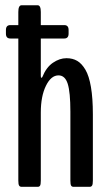

<svg xmlns="http://www.w3.org/2000/svg" viewBox="-20 -722 423 742"><path d="M63.5 0Q57.1 0 54 -4.6Q50.8 -9.3 50.8 -23.9V-573.2H20Q2.9 -573.2 2.9 -591.8V-606Q2.9 -625 20 -625H50.8V-675.8Q50.8 -701.7 63.5 -701.7H125.5Q137.7 -701.7 137.7 -675.8V-625H228.5Q245.1 -625 245.1 -606V-592.3Q245.1 -573.2 228.5 -573.2H137.7V-428.7Q137.7 -421.4 140.1 -421.4Q141.6 -421.4 143.6 -424.3Q158.7 -461.9 184.6 -479.5Q210.4 -497.1 236.8 -497.1Q260.7 -497.1 278.3 -486.8Q295.9 -476.6 310.1 -452.6Q324.2 -428.7 331.5 -385.5Q338.9 -342.3 338.9 -280.3V-23.9Q338.9 -9.3 335.7 -4.6Q332.5 0 326.7 0H264.2Q257.8 0 254.9 -4.6Q252 -9.3 252 -23.9V-290.5Q252 -365.7 241.7 -398.2Q231.4 -430.7 206.1 -430.7Q177.2 -430.7 157.5 -390.4Q137.7 -350.1 137.7 -287.1V-23.9Q137.7 -9.3 134.8 -4.6Q131.8 0 126 0Z"/></svg>

Font: BenchNine
Style: Bold
Weight: 700
Version: Version 1 ; ttfautohint (v0.92.18-e454-dirty) -l 8 -r 50 -G 